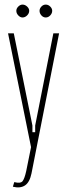

<svg xmlns="http://www.w3.org/2000/svg" viewBox="-20 -640 292 835"><path d="M40 -495 121 -94V-65H133V-94L212 -495H237L117 114Q109 153 88.5 166.5Q68 180 36 172L42 152Q70 159 78.5 147.5Q87 136 94 104L115 0L15 -495ZM51 -593Q51 -603 59.5 -611.5Q68 -620 78 -620Q89 -620 98 -611.5Q107 -603 107 -593Q107 -582 98 -573Q89 -564 78 -564Q68 -564 59.5 -573Q51 -582 51 -593ZM152 -593Q152 -603 160 -611.5Q168 -620 179 -620Q190 -620 198.5 -611.5Q207 -603 207 -593Q207 -582 198.5 -573Q190 -564 179 -564Q168 -564 160 -573Q152 -582 152 -593Z"/></svg>

Font: Moniqa Thin Paragraph
Style: Regular
Weight: 100
Designer: Rajesh Rajput
Foundry: Rajesh Rajput
Version: Version 1.000